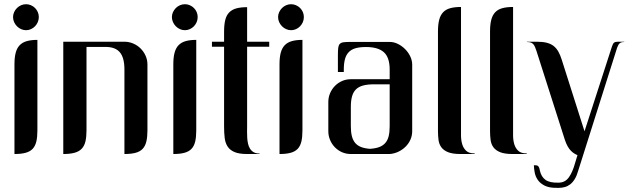

<svg xmlns="http://www.w3.org/2000/svg" viewBox="-20 -738 3012 920"><path d="M105 -717.8Q117.2 -717.8 128.4 -712.9Q139.6 -708 147.9 -699.7Q156.2 -691.4 161.1 -680.2Q166 -668.9 166 -656.2Q166 -643.6 161.1 -632.1Q156.2 -620.6 147.9 -612.1Q139.6 -603.5 128.4 -598.4Q117.2 -593.3 105 -593.3Q92.3 -593.3 81.1 -598.4Q69.8 -603.5 61.3 -612.1Q52.7 -620.6 47.6 -632.1Q42.5 -643.6 42.5 -656.2Q42.5 -668.5 47.6 -679.7Q52.7 -690.9 61.3 -699.5Q69.8 -708 81.1 -712.9Q92.3 -717.8 105 -717.8ZM159.2 -113.3Q159.2 -81.5 154.1 -59.8Q148.9 -38.1 136.5 -24.9Q124 -11.7 102.8 -5.9Q81.5 0 49.3 0V-430.2Q49.3 -462.9 55.2 -485.1Q61 -507.3 74 -521Q86.9 -534.7 107.9 -540.8Q128.9 -546.9 159.2 -546.9Z M576.2 -538.1Q598.1 -538.1 618.2 -529.5Q638.2 -521 653.3 -506.1Q668.5 -491.2 677.5 -471.2Q686.5 -451.2 686.5 -428.7V-114.3Q686.5 -82.5 681.4 -60.5Q676.3 -38.6 663.8 -25.1Q651.4 -11.7 629.9 -5.9Q608.4 0 576.2 0V-405.3Q576.2 -461.4 554.4 -487.3Q532.7 -513.2 485.4 -513.2H394.5V-114.3Q394.5 -82.5 389.4 -60.5Q384.3 -38.6 371.3 -25.1Q358.4 -11.7 336.9 -5.9Q315.4 0 283.2 0V-538.1H485.4H576.2Z M866.2 -717.8Q878.4 -717.8 889.6 -712.9Q900.9 -708 909.2 -699.7Q917.5 -691.4 922.4 -680.2Q927.2 -668.9 927.2 -656.2Q927.2 -643.6 922.4 -632.1Q917.5 -620.6 909.2 -612.1Q900.9 -603.5 889.6 -598.4Q878.4 -593.3 866.2 -593.3Q853.5 -593.3 842.3 -598.4Q831.1 -603.5 822.5 -612.1Q814 -620.6 808.8 -632.1Q803.7 -643.6 803.7 -656.2Q803.7 -668.5 808.8 -679.7Q814 -690.9 822.5 -699.5Q831.1 -708 842.3 -712.9Q853.5 -717.8 866.2 -717.8ZM920.4 -113.3Q920.4 -81.5 915.3 -59.8Q910.2 -38.1 897.7 -24.9Q885.3 -11.7 864 -5.9Q842.8 0 810.5 0V-430.2Q810.5 -462.9 816.4 -485.1Q822.3 -507.3 835.2 -521Q848.1 -534.7 869.1 -540.8Q890.1 -546.9 920.4 -546.9Z M1164.1 -131.8Q1164.1 -120.1 1163.8 -106Q1163.6 -91.8 1164.6 -77.4Q1165.5 -63 1168.5 -49.6Q1171.4 -36.1 1178 -25.6Q1184.6 -15.1 1195.3 -8.8Q1206.1 -2.4 1222.2 -2.4Q1224.1 -2.4 1224.1 -1Q1224.1 0 1222.2 0H1164.1Q1126 0 1104 -9.3Q1082 -18.6 1070.8 -35.6Q1059.6 -52.7 1056.6 -77.1Q1053.7 -101.6 1053.7 -131.8V-514.2H995.6V-538.1H1053.7V-586.9Q1053.7 -619.6 1059.3 -642.1Q1064.9 -664.6 1078.1 -678.2Q1091.3 -691.9 1112.3 -697.8Q1133.3 -703.6 1164.1 -703.6V-538.1H1270V-514.2H1164.1Z M1375 -717.8Q1387.2 -717.8 1398.4 -712.9Q1409.7 -708 1418 -699.7Q1426.3 -691.4 1431.2 -680.2Q1436 -668.9 1436 -656.2Q1436 -643.6 1431.2 -632.1Q1426.3 -620.6 1418 -612.1Q1409.7 -603.5 1398.4 -598.4Q1387.2 -593.3 1375 -593.3Q1362.3 -593.3 1351.1 -598.4Q1339.8 -603.5 1331.3 -612.1Q1322.8 -620.6 1317.6 -632.1Q1312.5 -643.6 1312.5 -656.2Q1312.5 -668.5 1317.6 -679.7Q1322.8 -690.9 1331.3 -699.5Q1339.8 -708 1351.1 -712.9Q1362.3 -717.8 1375 -717.8ZM1429.2 -113.3Q1429.2 -81.5 1424.1 -59.8Q1418.9 -38.1 1406.5 -24.9Q1394 -11.7 1372.8 -5.9Q1351.6 0 1319.3 0V-430.2Q1319.3 -462.9 1325.2 -485.1Q1331.1 -507.3 1344 -521Q1356.9 -534.7 1377.9 -540.8Q1398.9 -546.9 1429.2 -546.9Z M1847.2 -358.4V-404.8Q1847.2 -462.9 1819.3 -487.8Q1791.5 -512.7 1733.4 -512.7Q1704.6 -512.7 1684.3 -507.1Q1664.1 -501.5 1651.4 -488.5Q1638.7 -475.6 1633.1 -455.1Q1627.4 -434.6 1627.4 -404.8V-393.1H1599.1V-473.1Q1599.1 -495.6 1600.6 -508.3Q1602.1 -521 1607.9 -527.3Q1613.8 -533.7 1625.2 -535.4Q1636.7 -537.1 1657.2 -537.1H1847.2Q1867.2 -537.1 1886.5 -527.6Q1905.8 -518.1 1921.1 -502.7Q1936.5 -487.3 1945.8 -467.8Q1955.1 -448.2 1955.1 -428.2V-109.4Q1955.1 -87.4 1946.3 -68.1Q1937.5 -48.8 1922.4 -34.2Q1907.2 -19.5 1887.7 -10.5Q1868.2 -1.5 1847.2 0H1661.1Q1638.7 0 1619.1 -8.5Q1599.6 -17.1 1585 -32Q1570.3 -46.9 1561.8 -66.9Q1553.2 -86.9 1553.2 -109.4V-249.5Q1553.2 -272 1561.8 -291.7Q1570.3 -311.5 1585 -326.4Q1599.6 -341.3 1619.1 -349.9Q1638.7 -358.4 1661.1 -358.4ZM1847.2 -334H1772.5Q1741.7 -334 1720.5 -328.4Q1699.2 -322.8 1686 -310.1Q1672.9 -297.4 1667 -276.6Q1661.1 -255.9 1661.1 -226.1V-133.3Q1661.1 -105.5 1666 -85.9Q1670.9 -66.4 1681.6 -53.5Q1692.4 -40.5 1709.7 -33.7Q1727.1 -26.9 1752 -24.9Q1778.3 -26.4 1796.4 -33Q1814.5 -39.6 1825.9 -52.5Q1837.4 -65.4 1842.3 -85.2Q1847.2 -105 1847.2 -133.3Z M2189 -704.6V-133.3Q2189 -112.8 2189 -89.8Q2189 -66.9 2194.6 -47.6Q2200.2 -28.3 2213.6 -15.6Q2227.1 -2.9 2253.4 -2.9Q2254.9 -2.9 2254.9 -1.5Q2254.9 0 2253.4 0H2187.5Q2149.4 0 2127.7 -8.5Q2106 -17.1 2095 -32Q2084 -46.9 2081.3 -66.9Q2078.6 -86.9 2078.6 -109.4V-587.9Q2078.6 -620.6 2084.5 -643.1Q2090.3 -665.5 2103.3 -679.2Q2116.2 -692.9 2137.2 -698.7Q2158.2 -704.6 2189 -704.6Z M2438.5 -704.6V-133.3Q2438.5 -112.8 2438.5 -89.8Q2438.5 -66.9 2444.1 -47.6Q2449.7 -28.3 2463.1 -15.6Q2476.6 -2.9 2502.9 -2.9Q2504.4 -2.9 2504.4 -1.5Q2504.4 0 2502.9 0H2437Q2398.9 0 2377.2 -8.5Q2355.5 -17.1 2344.5 -32Q2333.5 -46.9 2330.8 -66.9Q2328.1 -86.9 2328.1 -109.4V-587.9Q2328.1 -620.6 2334 -643.1Q2339.8 -665.5 2352.8 -679.2Q2365.7 -692.9 2386.7 -698.7Q2407.7 -704.6 2438.5 -704.6Z M2505.9 -538.1H2551.8Q2580.1 -538.1 2599.6 -533.2Q2619.1 -528.3 2632.6 -517.8Q2646 -507.3 2655.3 -491Q2664.6 -474.6 2671.9 -451.2L2780.8 -108.9L2912.1 -514.6Q2917 -529.8 2922.9 -533.9Q2928.7 -538.1 2940.9 -538.1H2969.7Q2971.7 -538.1 2971.7 -537.1Q2971.7 -536.6 2969.7 -536.6Q2955.6 -536.6 2948.7 -530Q2941.9 -523.4 2937 -509.3L2751 78.6Q2744.1 103.5 2734.1 119.9Q2724.1 136.2 2711.9 145.5Q2699.7 154.8 2686 158.4Q2672.4 162.1 2658.7 162.1H2648.4Q2612.3 162.6 2590.6 151.9Q2568.8 141.1 2557.4 124.8Q2545.9 108.4 2542.2 89.1Q2538.6 69.8 2538.1 53.7Q2544.9 53.7 2549.8 54.2Q2554.7 54.7 2557.9 57.4Q2561 60.1 2563.2 65.2Q2565.4 70.3 2566.9 79.6Q2573.7 109.9 2594.5 124.3Q2615.2 138.7 2657.2 137.2Q2688 136.7 2705.8 111.8Q2723.6 86.9 2735.4 43.9L2747.1 5.4Q2739.7 2.4 2731.4 -2.7Q2723.1 -7.8 2715.1 -16.1Q2707 -24.4 2700 -36.9Q2692.9 -49.3 2687 -66.9L2550.8 -493.2Q2547.4 -503.9 2543.9 -512Q2540.5 -520 2535.9 -525.6Q2531.2 -531.2 2524.2 -533.9Q2517.1 -536.6 2505.9 -536.6Q2504.4 -536.6 2504.4 -537.1Q2504.4 -538.1 2505.9 -538.1Z"/></svg>

Font: Unique
Style: Regular
Weight: 400
Designer: Anna Pocius (aka Artmaker)
Foundry: Anna Pocius
Version: Version 1.000 2013 initial release